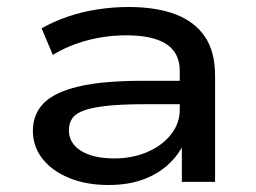

<svg xmlns="http://www.w3.org/2000/svg" viewBox="-20 -520 733 549"><path d="M290 9Q227 9 178 -11Q129 -31 101.5 -66Q74 -101 74 -146Q74 -193 104.5 -224.5Q135 -256 204 -272.5Q273 -289 389 -289H511V-222H393Q329 -222 287 -217.5Q245 -213 221 -204.5Q197 -196 187 -182Q177 -168 177 -148Q177 -110 212 -88.5Q247 -67 307 -67Q358 -67 400.5 -85Q443 -103 468.5 -135Q494 -167 494 -206V-317Q494 -369 455.5 -394Q417 -419 342 -419Q285 -419 231 -405Q177 -391 131 -363L99 -439Q132 -458 172.5 -472Q213 -486 258 -493Q303 -500 347 -500Q427 -500 482 -479Q537 -458 566 -415Q595 -372 595 -304V0H500V-111L507 -112Q491 -77 461 -49.5Q431 -22 388.5 -6.5Q346 9 290 9Z"/></svg>

Font: Nunito Sans 10pt Expanded Medium
Style: Regular
Weight: 500
Width: 7
Designer: Vernon Adams
Foundry: Vernon Adams
Version: Version 3.101;gftools[0.9.27]